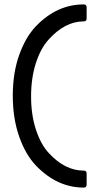

<svg xmlns="http://www.w3.org/2000/svg" viewBox="-20 -785 452 871"><path d="M373 2V53Q373 66 360 66Q239 66 143 -34Q96 -83 67 -165.5Q38 -248 38 -351Q38 -454 67 -535.5Q96 -617 143 -666Q238 -765 360 -765Q373 -765 373 -752V-701Q373 -688 360 -688Q275 -688 201 -606Q165 -567 143 -499.5Q121 -432 121 -347.5Q121 -263 143.5 -195.5Q166 -128 202 -90Q275 -11 360 -11Q373 -11 373 2Z"/></svg>

Font: Sanchez
Style: Regular
Weight: 400
Designer: Daniel Hernández
Foundry: LatinoType
Version: Version 1.001